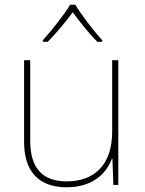

<svg xmlns="http://www.w3.org/2000/svg" viewBox="-20 -783 613 813"><path d="M299 -763H277C253 -722 198 -653 161 -612V-606H182C219 -643 260 -693 288 -731C316 -693 355 -643 392 -606H413V-612C376 -653 323 -722 299 -763ZM481 -528H455V-226C455 -82 377 -15 262 -15C163 -15 108 -68 108 -186V-528H82V-182C82 -57 144 10 262 10C374 10 431 -50 454 -111H456L460 0H481Z"/></svg>

Font: Noto Sans Sinhala Thin
Style: Regular
Weight: 100
Designer: Jelle Bosma - Monotype Design Team
Foundry: Monotype Imaging Inc.
Version: Version 2.006